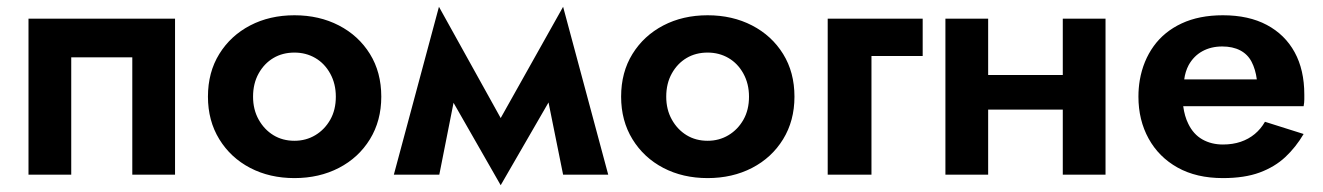

<svg xmlns="http://www.w3.org/2000/svg" viewBox="-20 -515 3900 566"><path d="M496 0H370V-346H190V0H64V-460H496Z M593 -230Q593 -302 626.5 -356Q660 -410 717.5 -440Q775 -470 848 -470Q921 -470 979 -440Q1037 -410 1070.5 -356Q1104 -302 1104 -230Q1104 -159 1070.5 -104.5Q1037 -50 979 -20Q921 10 848 10Q775 10 717.5 -20Q660 -50 626.5 -104.5Q593 -159 593 -230ZM726 -230Q726 -192 742.5 -162.5Q759 -133 786 -116.5Q813 -100 848 -100Q882 -100 909.5 -116.5Q937 -133 953.5 -162Q970 -191 970 -230Q970 -268 953.5 -298Q937 -328 909.5 -344Q882 -360 848 -360Q813 -360 786 -344Q759 -328 742.5 -298.5Q726 -269 726 -230Z M1640 -495 1773 0H1640L1597 -213L1456 31L1317 -212L1275 0H1141L1274 -495L1456 -167Z M1811 -230Q1811 -302 1844.5 -356Q1878 -410 1935.5 -440Q1993 -470 2066 -470Q2139 -470 2197 -440Q2255 -410 2288.5 -356Q2322 -302 2322 -230Q2322 -159 2288.5 -104.5Q2255 -50 2197 -20Q2139 10 2066 10Q1993 10 1935.5 -20Q1878 -50 1844.5 -104.5Q1811 -159 1811 -230ZM1944 -230Q1944 -192 1960.5 -162.5Q1977 -133 2004 -116.5Q2031 -100 2066 -100Q2100 -100 2127.5 -116.5Q2155 -133 2171.5 -162Q2188 -191 2188 -230Q2188 -268 2171.5 -298Q2155 -328 2127.5 -344Q2100 -360 2066 -360Q2031 -360 2004 -344Q1977 -328 1960.5 -298.5Q1944 -269 1944 -230Z M2700 -460V-350H2549V0H2420V-460Z M3239 -460V0H3113V-192H2893V0H2767V-460H2893V-294H3113V-460Z M3468 -202Q3472 -172 3483 -150Q3498 -119 3524.5 -104Q3551 -89 3585 -89Q3614 -89 3637.5 -97Q3661 -105 3679 -120Q3697 -135 3709 -156L3823 -120Q3800 -81 3769 -52Q3738 -23 3693.5 -6.5Q3649 10 3585 10Q3507 10 3451.5 -21Q3396 -52 3366 -106.5Q3336 -161 3336 -230Q3336 -243 3337 -255Q3338 -267 3340 -279Q3350 -336 3381 -379Q3412 -422 3463.5 -446Q3515 -470 3585 -470Q3661 -470 3714.5 -441.5Q3768 -413 3796.5 -361Q3825 -309 3825 -236V-222Q3825 -213 3823 -202ZM3685 -281Q3681 -311 3669.5 -333Q3658 -355 3636 -366.5Q3614 -378 3583 -378Q3550 -378 3524.5 -364Q3499 -350 3484 -323Q3474 -304 3471 -281Z"/></svg>

Font: Venryn Sans SemiBold
Style: Regular
Weight: 600
Designer: Owen Earl, indestructible type* (font) & Cristiano Sobral (main changes)
Version: Version 3.60;October 28, 2020;FontCreator 13.0.0.2681 64-bit